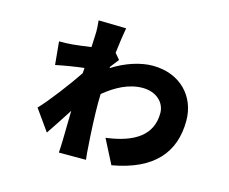

<svg xmlns="http://www.w3.org/2000/svg" viewBox="-101 -807 1202 1006"><g transform="rotate(15 500.0 -303.5)"><path d="M319 -585 316 -520C279 -515 243 -510 220 -508C187 -505 171 -505 144 -505L156 -380C197 -389 266 -400 309 -405L307 -376C260 -305 171 -188 125 -141L206 -27C229 -60 267 -119 300 -170L297 -7C297 5 295 37 294 58H441C439 38 435 5 435 -10C429 -88 425 -185 425 -245L426 -295C488 -346 557 -383 631 -383C706 -383 754 -336 754 -279C754 -162 667 -100 510 -80L577 51C800 12 896 -104 896 -276C896 -405 804 -509 652 -509C589 -509 509 -485 436 -438L437 -446L473 -492L446 -524C453 -582 460 -631 466 -662L316 -665C318 -649 321 -609 319 -585Z"/></g></svg>

Font: Noto Sans CJK HK Black
Style: Regular
Weight: 900
Designer: Ryoko NISHIZUKA 西塚涼子 (kana, bopomofo & ideographs); Paul D. Hunt (Latin, Greek & Cyrillic); Sandoll Communications 산돌커뮤니
Foundry: Adobe
Version: Version 2.004;hotconv 1.0.118;makeotfexe 2.5.65603